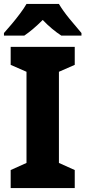

<svg xmlns="http://www.w3.org/2000/svg" viewBox="-23 -951 432 971"><path d="M355 0H31V-91L111 -127V-588L31 -623V-714H355V-623L275 -588V-127L355 -91ZM275 -931Q295 -897 328.5 -856Q362 -815 389 -784V-771H287Q264 -786 240.5 -805.5Q217 -825 193 -850Q168 -825 145 -805.5Q122 -786 100 -771H-3V-784Q14 -803 36 -829Q58 -855 78.5 -882.5Q99 -910 111 -931Z"/></svg>

Font: Noto Sans Arabic SemCond ExtBd
Style: Regular
Weight: 800
Width: 4
Designer: Monotype Design Team, Nadine Chahine, Nizar Qandah and Khaled Hosny
Foundry: Monotype Imaging Inc.
Version: Version 2.012; ttfautohint (v1.8.4.7-5d5b)